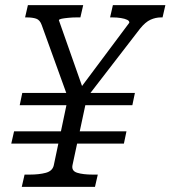

<svg xmlns="http://www.w3.org/2000/svg" viewBox="-20 -730 666 750"><path d="M35 -217H474L464 -169H24ZM67 -367H507L497 -319H57ZM250 -369H324L263 -84Q259 -62 282 -55Q305 -48 342 -48H362L351 0H65L76 -48H96Q133 -48 159 -55Q185 -62 190 -84ZM301 -325H254L143 -632Q136 -652 121.5 -657Q107 -662 84 -662H78L89 -710H305L294 -662H279Q264 -662 248 -660.5Q232 -659 221.5 -657Q211 -655 210 -651L310 -367L278 -364L485 -641Q486 -648 477 -652.5Q468 -657 452.5 -659.5Q437 -662 420 -662H410L421 -710H626L615 -662H609Q588 -662 568 -653Q548 -644 527 -618Z"/></svg>

Font: Roboto Serif Light
Style: Italic
Weight: 300
Italic angle: -10°
Version: Version 1.007